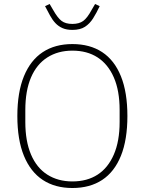

<svg xmlns="http://www.w3.org/2000/svg" viewBox="-20 -931 727 963"><path d="M343 12Q256 12 194.5 -28.5Q133 -69 100 -149.5Q67 -230 67 -349Q67 -468 100 -548.5Q133 -629 194.5 -669.5Q256 -710 343 -710Q431 -710 492.5 -669.5Q554 -629 586.5 -548.5Q619 -468 619 -349Q619 -230 586.5 -149.5Q554 -69 492.5 -28.5Q431 12 343 12ZM343 -21Q417 -21 469.5 -55Q522 -89 551 -156Q580 -223 580 -319V-379Q580 -476 551 -542.5Q522 -609 469.5 -643Q417 -677 343 -677Q271 -677 217.5 -643Q164 -609 135.5 -542.5Q107 -476 107 -379V-319Q107 -223 135.5 -156Q164 -89 217.5 -55Q271 -21 343 -21ZM343 -781Q314 -781 293.5 -790Q273 -799 258 -815Q243 -831 231 -853Q219 -875 206 -900L229 -911L246 -882Q269 -841 289 -826Q309 -811 343 -811Q377 -811 397.5 -826Q418 -841 440 -882L457 -911L480 -900Q464 -866 447 -839Q430 -812 406 -796.5Q382 -781 343 -781Z"/></svg>

Font: IBM Plex Sans ExtraLight
Style: Regular
Weight: 250
Designer: Mike Abbink, Paul van der Laan, Pieter van Rosmalen
Foundry: Bold Monday
Version: Version 3.201